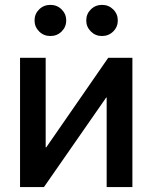

<svg xmlns="http://www.w3.org/2000/svg" viewBox="-20 -756 616 776"><path d="M515.1 0H411.1V-361.8H409.2L157.7 0H61V-522.5H164.6V-160.6H167L417.5 -522.5H515.1ZM392.1 -610.4Q365.7 -610.4 347.2 -628.9Q328.6 -647.5 328.6 -673.3Q328.6 -699.7 347.2 -718Q365.7 -736.3 392.6 -736.3Q418.9 -736.3 437.5 -718Q456.1 -699.7 456.1 -673.3Q456.1 -647 437.5 -628.7Q418.9 -610.4 392.1 -610.4ZM183.6 -610.4Q156.7 -610.4 138.2 -628.9Q119.6 -647.5 119.6 -673.3Q119.6 -699.7 138.2 -718Q156.7 -736.3 183.6 -736.3Q210.4 -736.3 229 -718Q247.6 -699.7 247.6 -673.3Q247.6 -647 229 -628.7Q210.4 -610.4 183.6 -610.4Z"/></svg>

Font: Inter 28pt Medium
Style: Regular
Weight: 500
Designer: Rasmus Andersson
Foundry: rsms
Version: Version 4.001;git-66647c0bb